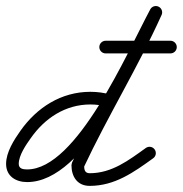

<svg xmlns="http://www.w3.org/2000/svg" viewBox="-33 -585 606 637"><path d="M334.4 -271.3C334.4 -271.3 334.4 -271.3 334.4 -271.3C311.7 -277.3 290.6 -280.4 266.9 -280.4C170.4 -280.4 89.5 -228.7 34.8 -151.1C13.3 -120.5 -12.8 -80.2 -12.8 -41.2C-12.8 -0.3 19.7 19.1 57 19.1C252.3 19.1 416.5 -373.6 502.5 -534.1C508 -544.3 504.1 -557 493.9 -562.5C483.7 -568 471 -564.1 465.5 -553.9C465.5 -553.9 465.5 -553.9 465.5 -553.9C388.8 -410.9 222.4 -22.9 57 -22.9C43.5 -22.9 29.2 -25.1 29.2 -41.2C29.2 -70.1 53.4 -104.5 69.2 -126.9C115.9 -193.3 184.1 -238.4 266.9 -238.4C287 -238.4 304.4 -235.8 323.6 -230.7C334.8 -227.7 346.3 -234.4 349.3 -245.6C352.3 -256.8 345.6 -268.3 334.4 -271.3ZM464.9 -552.6C464.9 -552.6 464.9 -552.6 464.9 -552.6C387 -380 286.5 -217.6 206.1 -45.9C206 -45.6 205.5 -43.5 205 -41.5C204.5 -39.4 204.1 -37.3 204.1 -37C204.1 0.9 223.4 31.7 264.6 31.7C348.2 31.7 410.9 -13.6 475.3 -60C484.7 -66.7 486.8 -79.8 480 -89.3C473.3 -98.7 460.2 -100.8 450.7 -94C394.2 -53.4 338.2 -10.3 264.6 -10.3C247.9 -10.3 246.1 -22.6 246.1 -37C246.1 -37.3 245.6 -34.9 245 -32.6C244.5 -30.2 244 -27.8 244.1 -28.1C324.7 -200 425.2 -362.5 503.1 -535.4C507.9 -545.9 503.2 -558.4 492.6 -563.1C482.1 -567.9 469.6 -563.2 464.9 -552.6ZM317.5 -407.8C317.5 -407.8 317.5 -407.8 317.5 -407.8C389.2 -407.8 460.8 -407.8 532.5 -407.8C544.1 -407.8 553.5 -417.2 553.5 -428.8C553.5 -440.3 544.1 -449.8 532.5 -449.8C532.5 -449.8 532.5 -449.8 532.5 -449.8C460.8 -449.8 389.2 -449.8 317.5 -449.8C305.9 -449.8 296.5 -440.3 296.5 -428.8C296.5 -417.2 305.9 -407.8 317.5 -407.8Z"/></svg>

Font: FRB American Cursive Guidelines Medium
Style: Italic
Weight: 500
Italic angle: -25°
Version: Version 2.0;Modular Font Editor K font №1